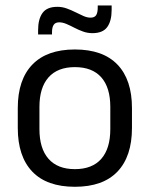

<svg xmlns="http://www.w3.org/2000/svg" viewBox="-20 -686 560 718"><path d="M260 12.5Q155 12.5 100.8 -44.2Q46.5 -101 46.5 -207.5V-282Q46.5 -388 101 -444.5Q155.5 -501 260 -501Q365 -501 419.2 -444.5Q473.5 -388 473.5 -282V-207.5Q473.5 -101 419.2 -44.2Q365 12.5 260 12.5ZM260 -53.5Q325 -53.5 358.8 -92Q392.5 -130.5 392.5 -203V-286.5Q392.5 -358.5 358.8 -396.8Q325 -435 260 -435Q195.5 -435 161.5 -396.8Q127.5 -358.5 127.5 -286.5V-203Q127.5 -130.5 161.5 -92Q195.5 -53.5 260 -53.5ZM325.5 -562Q307.5 -562 290.8 -568Q274 -574 258.2 -582.2Q242.5 -590.5 228.2 -596.5Q214 -602.5 201.5 -602.5Q187 -602.5 180.8 -593.2Q174.5 -584 174.5 -565.5V-557H122.5V-573.5Q122.5 -614.5 139 -637.5Q155.5 -660.5 194.5 -660.5Q213 -660.5 230 -654.2Q247 -648 262.5 -640.2Q278 -632.5 292 -626.2Q306 -620 318.5 -620Q333.5 -620 339.5 -629.2Q345.5 -638.5 345.5 -657.5V-665.5H397.5V-649Q397.5 -607.5 381 -584.8Q364.5 -562 325.5 -562Z"/></svg>

Font: Anek Tamil
Style: Regular
Weight: 400
Designer: Aadarsh Rajan (Tamil), Yesha Goshar (Latin)
Foundry: Ek Type
Version: Version 1.003